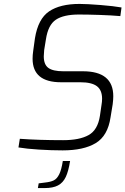

<svg xmlns="http://www.w3.org/2000/svg" viewBox="-20 -760 639 978"><path d="M74 -9 81 -53Q177 -46 302 -46Q385 -46 431.5 -72Q478 -98 489 -170L497 -225Q500 -242 500 -257Q500 -301 473.5 -321Q447 -341 389 -341H291Q146 -341 146 -461Q146 -479 149 -500L158 -565Q174 -664 230 -702Q286 -740 385 -740Q423 -740 491.5 -734.5Q560 -729 599 -722L593 -678Q547 -682 486.5 -684Q426 -686 382 -686Q304 -686 264.5 -659.5Q225 -633 214 -560L205 -505Q203 -481 203 -473Q203 -431 226.5 -414Q250 -397 302 -397H402Q557 -397 557 -270Q557 -252 554 -229L543 -162Q529 -68 467.5 -31Q406 6 299 6Q242 6 178.5 2Q115 -2 74 -9ZM177 174 208 170Q237 167 253.5 159Q270 151 281.5 128Q293 105 300 60H337Q329 112 315 141.5Q301 171 275.5 184.5Q250 198 207 198H173Z"/></svg>

Font: Exo Light
Style: Italic
Weight: 300
Italic angle: -9°
Designer: Natanael Gama
Foundry: Natanael Gama
Version: Version 1.500; ttfautohint (v1.6)